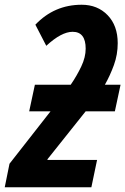

<svg xmlns="http://www.w3.org/2000/svg" viewBox="-60 -789 528 809"><path d="M325 0 349 -115H140V-118L301 -320H424L448 -432H382Q404 -471 420 -515Q436 -559 436 -607Q436 -681 393.5 -725Q351 -769 284 -769Q169 -769 89 -685L135 -596Q199 -655 246 -655Q301 -655 301 -584Q301 -548 282.5 -509Q264 -470 238 -432H87L63 -320H153L-20 -99L-40 0Z"/></svg>

Font: Noto Sans UI Condensed ExtraBold
Style: Italic
Weight: 800
Width: 3
Designer: Monotype Design Team
Foundry: Monotype Imaging Inc.
Version: 1.001